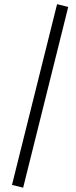

<svg xmlns="http://www.w3.org/2000/svg" viewBox="-20 -745 360 915"><path d="M90.3 149.4 37.1 136.2 252 -725.1 305.2 -711.9Z"/></svg>

Font: Elstob
Style: Regular
Weight: 400
Designer: Peter S. Baker
Version: Version 1.015